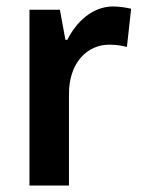

<svg xmlns="http://www.w3.org/2000/svg" viewBox="-20 -573 436 593"><path d="M329 -553C266 -553 216 -506 188 -450H182L165 -543H71V0H193V-280C192 -381 251 -435 317 -435C339 -435 357 -432 372 -428L385 -546C369 -550 347 -553 329 -553Z"/></svg>

Font: Noto Sans Myanmar UI SemiCondensed SemiBold
Style: Regular
Weight: 600
Width: 4
Designer: Monotype Design Team
Foundry: Monotype Imaging Inc.
Version: Version 2.103